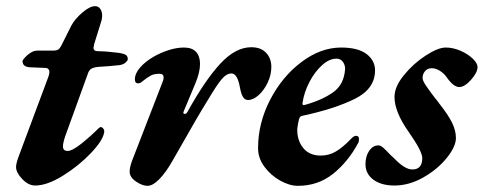

<svg xmlns="http://www.w3.org/2000/svg" viewBox="-20 -587 1567 622"><path d="M32 -46Q32 -59 43 -87L137 -339Q140 -348 140 -353Q140 -367 126 -367L78 -369Q53 -370 53 -389Q53 -392 60.5 -400.5Q68 -409 79 -416Q90 -423 101 -423H150Q164 -423 169.5 -427Q175 -431 183 -448L211 -504Q223 -526 247 -546.5Q271 -567 288 -567Q299 -567 305 -558Q311 -549 311 -536Q311 -531 309 -521L285 -444Q283 -434 283 -433Q283 -426 287 -423.5Q291 -421 300 -421Q323 -421 363 -416Q383 -413 388.5 -408.5Q394 -404 394 -395Q394 -391 387 -384.5Q380 -378 367 -376Q330 -372 307 -371Q288 -370 279 -366Q270 -362 266 -352L191 -145Q184 -124 184 -113Q184 -98 199 -98Q214 -98 243.5 -121.5Q273 -145 300 -172Q306 -177 308 -175Q313 -174 316 -168Q319 -162 317 -156Q312 -130 272.5 -89Q233 -48 182.5 -17Q132 14 94 14Q72 14 52 -7Q32 -28 32 -46Z M400 -31Q400 -44 407 -64L508 -325Q510 -329 510 -336Q510 -348 497 -348Q479 -348 468 -342Q457 -336 438 -321Q434 -317 427 -317Q417 -317 417 -330Q417 -349 434 -368.5Q451 -388 479 -404Q502 -417 527.5 -425Q553 -433 576 -433Q602 -433 615 -419Q628 -405 628 -380Q628 -353 613 -317L575 -226L574 -222Q574 -218 578 -218Q584 -218 587 -224Q644 -327 693.5 -380.5Q743 -434 794 -434Q825 -434 842 -416Q859 -398 859 -370Q859 -344 847 -319Q835 -294 817.5 -278.5Q800 -263 784 -263Q773 -263 767 -273Q761 -283 757 -305Q749 -349 730 -349Q713 -349 696.5 -328.5Q680 -308 654 -264Q622 -213 564 -110L537 -63Q517 -28 496 -6.5Q475 15 458 15Q441 15 420.5 1Q400 -13 400 -31Z M816 -107Q816 -188 855 -263.5Q894 -339 956.5 -386Q1019 -433 1085 -433Q1140 -433 1167.5 -412Q1195 -391 1195 -359Q1195 -299 1129 -266.5Q1063 -234 960 -212Q955 -211 953 -209Q951 -207 949 -202Q945 -187 943 -170Q942 -133 962 -108Q982 -83 1019 -83Q1046 -83 1068.5 -96.5Q1091 -110 1116 -136Q1126 -147 1133 -147Q1143 -147 1143 -137Q1143 -127 1140 -123Q1107 -62 1058.5 -23.5Q1010 15 945 15Q918 15 887.5 -2Q857 -19 836.5 -47Q816 -75 816 -107ZM1098 -364Q1098 -377 1090.5 -387Q1083 -397 1070 -397Q1047 -397 1023.5 -376Q1000 -355 982.5 -321.5Q965 -288 960 -253V-251Q960 -245 967 -247Q1022 -262 1058.5 -287.5Q1095 -313 1098 -364Z M1164 -55Q1164 -81 1176 -98.5Q1188 -116 1206 -116Q1213 -116 1221.5 -108.5Q1230 -101 1246 -84Q1250 -81 1263.5 -67.5Q1277 -54 1290.5 -46Q1304 -38 1316 -38Q1348 -38 1348 -75Q1348 -97 1303 -161Q1258 -225 1258 -273Q1258 -306 1288.5 -343.5Q1319 -381 1359 -407Q1399 -433 1424 -433Q1448 -433 1472 -422.5Q1496 -412 1511.5 -397Q1527 -382 1527 -370Q1527 -352 1506 -328.5Q1485 -305 1468 -305Q1450 -305 1429 -334Q1420 -348 1406 -357Q1392 -366 1379 -366Q1365 -366 1357 -356.5Q1349 -347 1349 -335Q1349 -326 1359 -311Q1369 -296 1388 -271Q1398 -259 1402 -253Q1432 -215 1444.5 -189.5Q1457 -164 1457 -140Q1457 -112 1427 -75Q1397 -38 1351 -12Q1305 14 1258 14Q1215 14 1189.5 -5Q1164 -24 1164 -55Z"/></svg>

Font: EB Garamond
Style: Bold Italic
Weight: 700
Italic angle: -17.2°
Designer: Georg Duffner and Octavio Pardo
Foundry: Georg Duffner
Version: Version 1.000